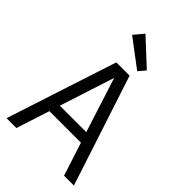

<svg xmlns="http://www.w3.org/2000/svg" viewBox="-285 -1091 1197 1197"><g transform="rotate(45 314.0 -492.5)"><path d="M255 -730H372L611 0H524L453 -220H175L104 0H17ZM314 -652 197 -290H430ZM425 -829 386 -783 203 -921 257 -985Z"/></g></svg>

Font: Sintony
Style: Regular
Weight: 400
Version: Version 001.001